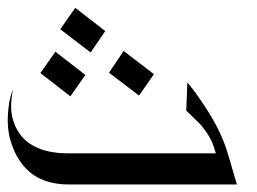

<svg xmlns="http://www.w3.org/2000/svg" viewBox="-28 -495 670 500"><path d="M151.4 -14.6Q96.7 -14.6 59.6 -39.1Q17.6 -68.4 0 -127Q-11.7 -164.1 -5.9 -213.9Q-2.9 -242.2 5.9 -261.7Q-3.9 -213.9 5.9 -182.6Q17.6 -143.6 47.9 -122.1Q85.9 -95.7 148.4 -95.7H534.2L529.3 -110.4Q520.5 -140.6 492.2 -172.9L491.2 -173.8L457 -207L460 -280.3Q481.4 -254.9 504.9 -218.8Q547.9 -154.3 565.4 -94.7L588.9 -14.6ZM194.3 -299.8 155.3 -244.1 77.1 -304.7 116.2 -360.4ZM373 -301.8 334 -246.1 255.9 -305.7 293.9 -362.3ZM246.1 -414.1 208 -358.4 128.9 -418.9 168 -474.6Z"/></svg>

Font: Thabit-Oblique
Style: Oblique
Weight: 500
Designer: Regenerated by Nadim Shaikli
Foundry: MAK Alagha
Version: 0.01